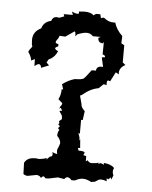

<svg xmlns="http://www.w3.org/2000/svg" viewBox="-47 -629 538 678"><g transform="rotate(5 222.0 -290.0)"><path d="M174.3 -309.1 168.5 -327.1Q190.4 -343.3 211.9 -349.1L222.2 -349.6Q235.4 -350.1 241.2 -352.8Q247.1 -355.5 268.6 -385.3H283.7Q284.7 -400.9 302.2 -400.9L307.6 -400.4L300.3 -434.1H303.2Q311.5 -434.1 311.5 -436.5Q311.5 -442.4 302.2 -444.3L302.7 -489.3L299.8 -483.4Q282.2 -483.4 282.2 -501.5L290.5 -505.4H262.2Q253.9 -515.6 238.8 -515.6Q228.5 -515.6 207 -507.3L200.7 -499.5Q200.7 -516.6 196.3 -516.6L165.5 -495.6L145 -496.6L141.6 -487.8Q133.3 -477.5 133.3 -473.1Q133.3 -468.8 143.6 -466.8V-459Q133.3 -455.1 133.3 -451.2Q133.3 -447.3 144.5 -441.9Q135.3 -419.4 113.8 -410.2L107.4 -398.9L117.2 -389.2L89.8 -378.4Q88.4 -390.6 81.1 -390.6Q75.7 -390.6 65.9 -382.3L65.4 -407.2L52.7 -400.9Q50.3 -417 40 -430.2Q42 -438 52.7 -450.2Q49.3 -457.5 49.3 -473.6Q49.3 -503.9 78.1 -517.1Q85.4 -541.5 110.8 -546.4Q115.7 -561.5 129.4 -561.5L138.2 -560.1L155.8 -566.4L152.8 -574.2H185.5L181.2 -585.9Q193.4 -579.6 201.7 -579.6Q206.5 -579.6 206.5 -583.5L205.6 -587.9L224.1 -589.4Q249.5 -589.4 257.8 -579.1L267.1 -585H281.7L285.2 -571.3L293 -574.2L298.3 -572.3Q312 -560.1 331.5 -560.1H336.9Q344.2 -535.2 365.7 -515.1L364.7 -489.3L375.5 -483.4V-422.4L385.7 -414.1Q364.7 -403.3 364.7 -383.8L366.2 -379.4L354 -385.3L336.9 -352.1L330.6 -354.5Q325.2 -354.5 325.2 -344.2L325.7 -337.9L314.9 -339.8L298.3 -324.2Q270 -319.8 241.7 -295.4L235.4 -292.5L243.2 -263.2L244.1 -256.8Q247.6 -247.6 256.8 -239.3L252.4 -207.5H246.6V-158.2L241.2 -161.1L246.6 -144V-134.3L249.5 -139.2L252 -108.4L244.1 -107.9L247.1 -98.6Q267.6 -98.6 269 -93.8Q269 -89.8 265.1 -84.5L275.9 -81.5V-63L281.7 -67.4Q289.1 -58.6 295.4 -58.6L308.6 -59.6Q315.4 -59.6 321.8 -63L319.8 -58.1L329.1 -61.5L341.3 -56.6L339.4 -63Q357.4 -62 371.6 -53.7L377.4 -48.3Q374 -42 374 -35.6Q374 -28.8 377.4 -22.5L371.6 -6.8L368.7 -14.2L360.8 -6.8L354.5 -9.8L355.5 0.5Q344.2 -3.9 335.9 -3.9Q327.6 -3.9 321.5 1.2Q315.4 6.3 310.5 6.3L300.8 7.8Q285.2 -1 271.5 -1Q258.3 -1 244.1 7.3L231.4 7.8Q223.6 -1.5 216.8 -1.5Q210.4 -1.5 205.6 5.9L183.1 2L149.9 8.8H138.2Q135.7 2.9 131.8 2.9Q127.9 2.9 123 8.8Q117.7 0 106.4 0L75.7 5.9Q67.4 5.9 60.5 0.5L59.1 -39.1Q69.3 -58.1 94.2 -58.1L98.6 -58.6Q102.5 -58.6 106.4 -57.1Q122.6 -57.1 138.2 -63L136.2 -56.6L148.4 -68.8Q157.2 -68.8 157.2 -78.1L155.8 -86.4Q160.6 -81.5 173.3 -80.1Q171.4 -83.5 171.4 -94.7L177.2 -108.9L180.2 -118.7Q180.2 -131.3 167.5 -144Q167.5 -158.7 173.3 -165.5L168 -171.4L173.3 -177.7Q172.9 -182.1 167.5 -184.6L171.4 -189.9L169.4 -194.8Q169.4 -197.3 174.3 -200.2Q179.2 -203.1 179.2 -208H178.2L178.7 -212.4Q176.8 -220.2 168 -231Q168.9 -233.4 172.9 -233.4L177.2 -233.9L175.3 -237.8Q172.9 -238.8 172.9 -241.2V-242.2L172.4 -243.7L165.5 -240.2L169.9 -247.6H168.5Q175.3 -254.4 175.3 -260.3L160.6 -273.4Q168.9 -289.1 168.9 -309.1Z"/></g></svg>

Font: Truetypewriter PolyglOTT
Style: Regular
Weight: 400
Designer: Sergey Beatoff a.k.a. Sam_T
Version: Version 3.76